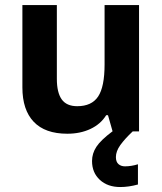

<svg xmlns="http://www.w3.org/2000/svg" viewBox="-20 -527 650 770"><path d="M431.6 0 413.1 -64.9H405.8Q383.8 -29.3 343 -10Q302.2 9.3 250 9.3Q160.6 9.3 115.2 -38.6Q69.8 -86.4 69.8 -176.3V-506.8H208V-210.9Q208 -155.8 227.5 -128.4Q247.1 -101.1 289.6 -101.1Q347.7 -101.1 373.5 -139.9Q399.4 -178.7 399.4 -268.6V-506.8H537.6V0ZM444.8 103Q444.8 122.1 455.1 131.1Q465.3 140.1 481.4 140.1Q506.3 140.1 533.2 131.8V212.9Q496.1 223.1 462.4 223.1Q411.6 223.1 380.4 194.3Q349.1 165.5 349.1 118.7Q349.1 88.4 366.5 61.8Q383.8 35.2 430.7 0H512.2Q480.5 29.8 462.6 54.7Q444.8 79.6 444.8 103Z"/></svg>

Font: Bpm'online Open Sans
Style: Bold
Weight: 700
Foundry: Ascender Corporation
Version: Version 1.10